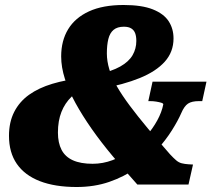

<svg xmlns="http://www.w3.org/2000/svg" viewBox="-20 -739 850 769"><path d="M735 0H530Q478 -58 431.5 -113.5Q385 -169 347.5 -222.5Q310 -276 282.5 -326Q255 -376 240 -423Q225 -470 225 -513Q225 -576 253 -622Q281 -668 336.5 -693.5Q392 -719 475 -719Q548 -719 592 -701.5Q636 -684 655.5 -654Q675 -624 675 -585Q675 -531 640 -492Q605 -453 540 -426.5Q475 -400 382 -383L367 -440Q427 -453 461.5 -472.5Q496 -492 511 -518Q526 -544 526 -575Q526 -593 521.5 -605.5Q517 -618 506 -625Q495 -632 476 -632Q450 -632 435 -619.5Q420 -607 414 -583Q408 -559 408 -525Q408 -494 418 -461Q428 -428 448.5 -392.5Q469 -357 500 -315.5Q531 -274 571 -226Q611 -178 661 -121Q675 -106 685.5 -97Q696 -88 708 -85Q720 -82 735 -81L753 -80ZM351 -83Q392 -83 430.5 -97.5Q469 -112 503.5 -137Q538 -162 565 -193Q592 -224 610 -257Q628 -290 634 -321Q634 -325 626 -327.5Q618 -330 606 -332Q594 -334 581 -334H574L591 -412H807L790 -334H777Q748 -334 733 -324Q718 -314 706 -286Q693 -256 668.5 -217Q644 -178 608.5 -138.5Q573 -99 525 -65Q477 -31 417.5 -10.5Q358 10 287 10Q200 10 139.5 -13.5Q79 -37 47.5 -82.5Q16 -128 16 -195Q16 -250 37 -291Q58 -332 96.5 -359.5Q135 -387 190 -403.5Q245 -420 314 -427L333 -390Q293 -377 266.5 -351.5Q240 -326 226 -290.5Q212 -255 212 -208Q212 -167 226.5 -139Q241 -111 272 -97Q303 -83 351 -83Z"/></svg>

Font: Roboto Serif ExtraBold
Style: Italic
Weight: 800
Italic angle: -10°
Version: Version 1.007